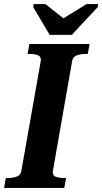

<svg xmlns="http://www.w3.org/2000/svg" viewBox="-42 -927 504 947"><path d="M203 -755H312L440 -892L442 -907H385L236 -815H298L182 -907H124L122 -892ZM63 -82 159 -626Q162 -647 146 -654Q130 -661 103 -661H94L103 -710H400L391 -661H382Q356 -661 337 -654Q318 -647 314 -627L219 -85Q215 -63 231 -56Q247 -49 274 -49H284L275 0H-22L-13 -49H-4Q22 -49 40.5 -56Q59 -63 63 -82Z"/></svg>

Font: Roboto Serif 72pt SemiCondensed SemiBold
Style: Italic
Weight: 600
Width: 4
Italic angle: -10°
Designer: Greg Gazdowicz
Foundry: Commercial Type
Version: Version 1.008